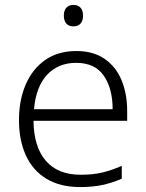

<svg xmlns="http://www.w3.org/2000/svg" viewBox="-20 -749 592 779"><path d="M290 -542Q358 -542 404 -510.5Q450 -479 473 -424Q496 -369 496 -298V-259H116Q117 -153 166 -96.5Q215 -40 307 -40Q356 -40 393 -48.5Q430 -57 474 -76V-24Q435 -7 395.5 1.5Q356 10 305 10Q225 10 169.5 -23Q114 -56 85.5 -117.5Q57 -179 57 -262Q57 -343 84.5 -406.5Q112 -470 164 -506Q216 -542 290 -542ZM289 -494Q216 -494 171 -445.5Q126 -397 118 -306H437Q437 -390 401 -442Q365 -494 289 -494ZM278 -729Q297 -729 307 -717.5Q317 -706 317 -686Q317 -665 307 -653.5Q297 -642 278 -642Q259 -642 249 -653.5Q239 -665 239 -686Q239 -706 249 -717.5Q259 -729 278 -729Z"/></svg>

Font: Noto Sans Cham Light
Style: Regular
Weight: 300
Version: Version 2.002